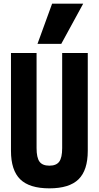

<svg xmlns="http://www.w3.org/2000/svg" viewBox="-20 -1020 540 1050"><path d="M250 10Q141 10 90.5 -39.5Q40 -89 40 -195V-730H180V-210Q180 -158 196 -136Q212 -114 250 -114Q288 -114 304 -136Q320 -158 320 -210V-730H460V-195Q460 -89 409.5 -39.5Q359 10 250 10ZM315 -780H185L265 -1000H435Z"/></svg>

Font: M PLUS Code Latin
Style: Bold
Weight: 700
Designer: Coji Morishita
Foundry: UNDERFOREST DESIGN
Version: Version 1.002; ttfautohint (v1.8.3)